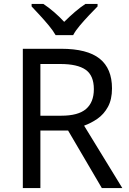

<svg xmlns="http://www.w3.org/2000/svg" viewBox="-20 -964 662 984"><path d="M294 -714Q427 -714 490.5 -663.5Q554 -613 554 -511Q554 -454 533 -416Q512 -378 479.5 -355.5Q447 -333 411 -320L607 0H502L329 -295H187V0H97V-714ZM289 -636H187V-371H294Q381 -371 421 -405.5Q461 -440 461 -507Q461 -577 419 -606.5Q377 -636 289 -636ZM265 -784Q252 -807 230 -833.5Q208 -860 184 -886Q160 -912 142 -931V-944H202Q228 -927 256 -903Q284 -879 309 -852Q336 -879 364 -903Q392 -927 418 -944H480V-931Q461 -912 436.5 -886Q412 -860 389.5 -833.5Q367 -807 355 -784Z"/></svg>

Font: Noto Sans Old North Arabian
Style: Regular
Weight: 400
Designer: Monotype Design Team
Foundry: Monotype Imaging Inc.
Version: Version 2.001; ttfautohint (v1.8.4.7-5d5b)